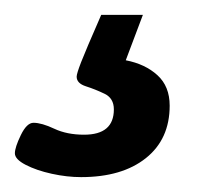

<svg xmlns="http://www.w3.org/2000/svg" viewBox="-66 -27 288 258"><path d="M43 211Q24 211 3.5 206.5Q-17 202 -31.5 194.5Q-46 187 -46 179Q-46 171 -38 154.5Q-30 138 -21 138Q-10 138 7 146Q24 154 47 154Q87 154 87 120Q87 105 74.5 99Q62 93 49.5 89Q37 85 37 76Q37 72 43 56.5Q49 41 70 -7H126L103 54Q129 59 145.5 74Q162 89 162 115Q162 160 130 185.5Q98 211 43 211Z"/></svg>

Font: Asap Condensed Condensed SemiBold
Style: Italic
Weight: 600
Width: 3
Italic angle: -6°
Designer: Pablo Cosgaya
Foundry: Omnibus-Type
Version: Version 3.001; ttfautohint (v1.8.4.7-5d5b)